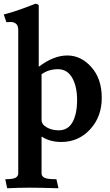

<svg xmlns="http://www.w3.org/2000/svg" viewBox="-20 -743 583 1021"><path d="M201 -107Q200 -82 228 -66Q256 -50 292 -50Q342 -50 366 -94Q390 -138 390 -211Q390 -283 364 -329Q338 -375 288 -375Q238 -375 201 -348ZM186 -388Q265 -448 338 -448Q411 -448 466 -386Q521 -324 521 -224Q522 -124 460 -56Q398 12 306 12Q245 12 201 -17V179Q201 194 216 202Q231 210 280 210L291 258Q186 255 136 255Q86 255 18 258L8 210Q49 210 63 202Q77 194 77 179V-583Q77 -606 66 -616Q54 -626 38 -626Q22 -626 14 -625L0 -666Q62 -681 168 -723Q180 -723 186 -715Z"/></svg>

Font: Lusitana
Style: Bold
Weight: 700
Designer: Ana Paula Megda
Foundry: Ana Paula Megda
Version: Version 1.001; ttfautohint (v1.4.1)